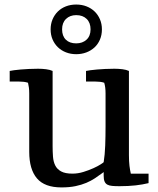

<svg xmlns="http://www.w3.org/2000/svg" viewBox="-20 -818 701 850"><path d="M431.2 -688Q431.2 -663.1 422.4 -642.6Q413.6 -622.1 398.2 -607.9Q382.8 -593.8 362.1 -585.9Q341.3 -578.1 317.4 -578.1Q293 -578.1 272.2 -586.2Q251.5 -594.2 236.3 -608.9Q221.2 -623.5 212.6 -643.6Q204.1 -663.6 204.1 -688Q204.1 -711.9 212.6 -732.2Q221.2 -752.4 236.1 -767.1Q251 -781.7 271.7 -789.8Q292.5 -797.9 317.4 -797.9Q342.3 -797.9 363 -789.8Q383.8 -781.7 398.9 -767.1Q414.1 -752.4 422.6 -732.2Q431.2 -711.9 431.2 -688ZM380.9 -688Q380.9 -717.3 363.8 -734.1Q346.7 -751 317.4 -751Q289.6 -751 272.2 -734.1Q254.9 -717.3 254.9 -688Q254.9 -658.7 271.5 -642.3Q288.1 -626 317.4 -626Q345.2 -626 363 -642.3Q380.9 -658.7 380.9 -688ZM550.8 -131.3Q550.8 -103.5 553.2 -83.7Q555.7 -64 559.1 -49.3H637.7V-7.3Q612.3 -1 580.3 2.7Q548.3 6.3 508.8 6.3Q490.2 6.3 476.8 5.1Q463.4 3.9 455.1 -0.7Q446.8 -5.4 442.9 -14.6Q439 -23.9 439 -39.6V-56.2L431.6 -50.8Q416.5 -39.6 399.9 -28.6Q383.3 -17.6 362.1 -8.5Q340.8 0.5 314 6.1Q287.1 11.7 252 11.7Q177.7 11.7 143.6 -28.3Q109.4 -68.4 109.4 -146V-404.8Q109.4 -418.9 107.9 -430.4Q106.4 -441.9 104 -451.7Q95.2 -454.6 85 -455.8Q74.7 -457 63.5 -457H22.9V-503.9Q29.3 -505.4 42 -507.1Q54.7 -508.8 71.5 -510.3Q88.4 -511.7 108.2 -512.7Q127.9 -513.7 148.4 -513.7Q167 -513.7 184.1 -511.5Q201.2 -509.3 212.9 -503.9V-171.9Q212.9 -146.5 214.6 -124.3Q216.3 -102.1 224.6 -85.4Q232.9 -68.8 250.7 -59.1Q268.6 -49.3 300.8 -49.3Q325.2 -49.3 349.6 -56.9Q374 -64.5 393.8 -73.5Q413.6 -82.5 426 -90.6Q438.5 -98.6 439 -100.1Q444.3 -132.8 445.8 -173.8Q447.3 -214.8 447.3 -259.3V-404.8Q447.3 -432.6 441.4 -451.7Q433.1 -454.6 422.9 -455.8Q412.6 -457 401.4 -457H360.8V-503.9Q367.2 -505.4 379.9 -507.1Q392.6 -508.8 409.4 -510.3Q426.3 -511.7 446 -512.7Q465.8 -513.7 486.3 -513.7Q504.9 -513.7 522.2 -511.5Q539.6 -509.3 550.8 -503.9Z"/></svg>

Font: Tienne
Style: Regular
Weight: 400
Designer: vernon adams
Foundry: vernon adams
Version: Version 1.001